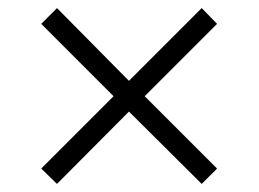

<svg xmlns="http://www.w3.org/2000/svg" viewBox="-20 -592 640 475"><path d="M121 -137 82 -175 261 -354 82 -533 121 -572 299 -392 479 -572 517 -533 338 -354 517 -175 479 -137 299 -316Z"/></svg>

Font: SUSE Thin Light
Style: Regular
Weight: 300
Version: Version 1.000